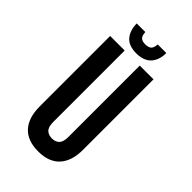

<svg xmlns="http://www.w3.org/2000/svg" viewBox="-256 -933 1027 1027"><g transform="rotate(45 257.5 -419.5)"><path d="M194 -700V-160Q194 -122 209.5 -107Q225 -92 251 -92Q277 -92 292.5 -107Q308 -122 308 -160V-700H412V-167Q412 -82 370.5 -36.5Q329 9 248 9Q167 9 125.5 -36.5Q84 -82 84 -167V-700ZM361 -848Q361 -795 333 -764Q305 -733 248 -733Q191 -733 164.5 -764Q138 -795 137 -848H202Q204 -819 215.5 -810Q227 -801 248 -801Q270 -801 282 -810Q294 -819 296 -848Z"/></g></svg>

Font: Bebas Neue Bold
Style: Regular
Weight: 700
Designer: Ryoichi Tsunekawa & LGV (GE)
Foundry: Free Software Foundation, Inc.
Version: Version 1.003 August 13, 2016